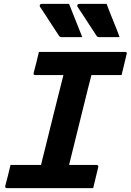

<svg xmlns="http://www.w3.org/2000/svg" viewBox="-20 -967 672 987"><path d="M335 -947Q353 -901 369 -861.5Q385 -822 403 -776H298Q288 -776 284 -782Q259 -820 244 -843Q229 -866 216.5 -885.5Q204 -905 185 -933Q183 -938 185.5 -942.5Q188 -947 196 -947ZM528 -947Q545 -901 561.5 -861.5Q578 -822 595 -776H491Q481 -776 477 -782Q452 -820 437 -843Q422 -866 409.5 -885.5Q397 -905 378 -933Q376 -938 378.5 -942.5Q381 -947 388 -947ZM459 0H16Q5 0 7 -11Q15 -40 21 -65Q27 -90 34 -119H191Q195 -135 199.5 -154.5Q204 -174 208 -188Q232 -285 256.5 -384Q281 -483 306 -581H161Q151 -581 153 -592Q161 -621 167 -646Q173 -671 180 -700H623Q635 -700 631 -689Q624 -660 618 -635Q612 -610 605 -581H450Q446 -566 441.5 -547.5Q437 -529 433 -515Q409 -417 384 -317Q359 -217 335 -119H477Q482 -119 484.5 -115.5Q487 -112 485 -108Q478 -79 472 -54Q466 -29 459 0Z"/></svg>

Font: Recursive Mn Lnr St
Style: Bold Italic
Weight: 700
Italic angle: -15°
Monospace: yes
Version: Version 1.079;hotconv 1.0.112;makeotfexe 2.5.65598; ttfautoh